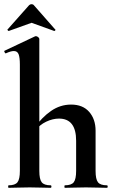

<svg xmlns="http://www.w3.org/2000/svg" viewBox="-20 -898 549 918"><path d="M21 0Q19 0 19 -6Q19 -12 21 -12Q52 -12 63.5 -26.5Q75 -41 75 -81V-589Q75 -623 69 -638.5Q63 -654 46 -654Q32 -654 8 -643Q5 -642 2 -648Q-1 -654 1 -655L147 -724Q149 -725 150 -725Q151 -725 152 -725Q157 -725 162.5 -720.5Q168 -716 168 -712V-81Q168 -41 179.5 -26.5Q191 -12 222 -12Q226 -12 226 -6Q226 0 222 0Q202 0 176.5 -1Q151 -2 122 -2Q93 -2 67 -1Q41 0 21 0ZM290 0Q288 0 288 -6Q288 -12 290 -12Q321 -12 332.5 -26.5Q344 -41 344 -81V-225Q344 -331 262 -331Q232 -331 200.5 -316Q169 -301 151 -275L145 -287Q180 -337 224 -367.5Q268 -398 320 -398Q376 -398 406.5 -363Q437 -328 437 -273V-81Q437 -41 448.5 -26.5Q460 -12 491 -12Q495 -12 495 -6Q495 0 491 0Q471 0 445.5 -1Q420 -2 391 -2Q362 -2 336 -1Q310 0 290 0ZM16 -757 119 -873Q124 -878 131 -878Q138 -878 142 -873L244 -757Q247 -756 244 -752.5Q241 -749 239 -750L131 -789L22 -750Q21 -749 17.5 -752.5Q14 -756 16 -757Z"/></svg>

Font: Cormorant Infant Light
Style: Bold
Weight: 700
Version: Version 4.001